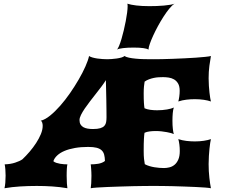

<svg xmlns="http://www.w3.org/2000/svg" viewBox="-20 -1001 1205 1021"><path d="M3.9 0Q6.8 -12.2 8.3 -30Q9.8 -47.9 9.8 -66.9Q9.8 -84.5 8.5 -99.9Q7.3 -115.2 4.9 -127Q35.6 -127.9 60.3 -136Q85 -144 99.1 -153.8Q118.2 -171.9 137.5 -194.3Q156.7 -216.8 172.1 -240.5Q187.5 -264.2 197.3 -287.8Q207 -311.5 207 -332Q207 -340.3 204.6 -348.6Q202.1 -356.9 196.3 -358.9Q219.7 -364.7 246.3 -386.2Q272.9 -407.7 300 -438.5Q327.1 -469.2 352.5 -505.9Q377.9 -542.5 398.9 -578.9Q419.9 -615.2 434.3 -647.7Q448.7 -680.2 453.6 -703.1Q460 -698.7 471.7 -695.3Q483.4 -691.9 497.1 -689.9Q510.7 -688 524.9 -687Q539.1 -686 550.8 -686Q559.6 -686 573.2 -687Q586.9 -688 600.8 -689.9Q614.7 -691.9 626.2 -695.3Q637.7 -698.7 641.6 -703.1Q650.9 -697.3 666.5 -694.1Q682.1 -690.9 702.4 -689Q722.7 -687 746.8 -686.5Q771 -686 797.4 -686Q814.9 -686 841.6 -686.5Q868.2 -687 898.7 -688.2Q929.2 -689.5 961.2 -690.9Q993.2 -692.4 1021 -694.3Q1048.8 -696.3 1070.3 -698.5Q1091.8 -700.7 1101.6 -703.1Q1097.7 -682.6 1093.5 -651.1Q1089.4 -619.6 1089.4 -584.5Q1089.4 -564 1090.8 -544.2Q1092.3 -524.4 1094 -508.1Q1095.7 -491.7 1097.9 -479.5Q1100.1 -467.3 1101.6 -461.4Q1086.9 -466.8 1064.2 -470.2Q1041.5 -473.6 1016.1 -473.6Q993.7 -473.6 971.2 -470.9Q948.7 -468.3 928.2 -461.4Q931.2 -471.7 933.3 -487.1Q935.5 -502.4 935.5 -518.1Q935.5 -542.5 927 -556.9Q918.5 -571.3 905.3 -578.9Q892.1 -586.4 876.5 -588.6Q860.8 -590.8 847.2 -590.8Q835.9 -590.8 823.5 -590.1Q811 -589.4 798.1 -586.7Q785.2 -584 772.5 -579.3Q759.8 -574.7 749 -566.9Q747.1 -555.7 745.6 -541Q744.1 -526.4 744.1 -504.4Q744.1 -471.7 745.4 -453.4Q746.6 -435.1 748.5 -425.3Q761.7 -419.4 779.3 -417Q796.9 -414.6 815.4 -414.6Q843.3 -414.6 868.2 -418.9Q893.1 -423.3 904.3 -429.2Q900.4 -418.5 898.7 -399.4Q897 -380.4 897 -359.4Q897 -347.7 897.5 -336.2Q897.9 -324.7 899.2 -315.2Q900.4 -305.7 901.6 -298.6Q902.8 -291.5 904.3 -288.1Q899.9 -290.5 890.1 -293.2Q880.4 -295.9 867.4 -298.3Q854.5 -300.8 839.1 -302.5Q823.7 -304.2 807.6 -304.2Q791 -304.2 775.9 -302.2Q760.7 -300.3 748.5 -294.9Q747.6 -289.1 746.8 -281.5Q746.1 -273.9 745.4 -262.5Q744.6 -251 744.4 -235.4Q744.1 -219.7 744.1 -198.7Q744.1 -173.3 745.8 -156.7Q747.6 -140.1 750 -127.9Q761.7 -121.6 774.9 -117.7Q788.1 -113.8 801.5 -111.6Q814.9 -109.4 827.9 -108.4Q840.8 -107.4 852.1 -107.4Q866.2 -107.4 881.1 -111.1Q896 -114.7 908.2 -124.8Q920.4 -134.8 928.2 -152.6Q936 -170.4 936 -198.2Q936 -215.8 933.8 -232.9Q931.6 -250 928.2 -261.2Q948.7 -254.4 971.2 -251.7Q993.7 -249 1016.1 -249Q1041.5 -249 1064.2 -252.4Q1086.9 -255.9 1101.6 -261.2Q1100.1 -254.9 1097.9 -241.7Q1095.7 -228.5 1094 -210.7Q1092.3 -192.9 1090.8 -171.6Q1089.4 -150.4 1089.4 -128.4Q1089.4 -90.3 1093.3 -56.2Q1097.2 -22 1101.6 0Q1091.8 -2 1070.3 -3.7Q1048.8 -5.4 1021 -6.6Q993.2 -7.8 961.2 -9Q929.2 -10.3 898.7 -11Q868.2 -11.7 841.6 -12Q814.9 -12.2 797.4 -12.2Q779.8 -12.2 750.7 -12Q721.7 -11.7 687.7 -11Q653.8 -10.3 618.2 -9Q582.5 -7.8 551 -6.6Q519.5 -5.4 495.8 -3.7Q472.2 -2 462.4 0Q463.9 -8.3 465.1 -26.1Q466.3 -43.9 466.3 -65.9Q466.3 -75.2 465.8 -84.7Q465.3 -94.2 464.8 -102.5Q464.4 -110.8 463.6 -117.4Q462.9 -124 462.4 -127Q471.2 -127 481.4 -127.7Q491.7 -128.4 502 -130.1Q512.2 -131.8 521.5 -135.5Q530.8 -139.2 538.1 -145Q537.6 -164.6 533.9 -178.5Q530.3 -192.4 520.5 -201.7Q510.7 -210.9 493.7 -215.3Q476.6 -219.7 448.7 -219.7Q410.2 -219.7 378.4 -214.1Q346.7 -208.5 323 -198.5Q299.3 -188.5 284.2 -174.3Q269 -160.2 263.7 -143.6Q270 -138.2 279.8 -135Q289.6 -131.8 299.8 -130.1Q310.1 -128.4 320.3 -127.7Q330.6 -127 338.4 -127Q337.4 -124 336.7 -117.7Q335.9 -111.3 335.4 -102.8Q335 -94.2 334.7 -84.5Q334.5 -74.7 334.5 -65.9Q334.5 -43.9 335.7 -26.1Q336.9 -8.3 338.4 0Q298.8 -6.8 258.5 -9.5Q218.3 -12.2 175.8 -12.2Q129.9 -12.2 86.7 -9.5Q43.5 -6.8 3.9 0ZM402.8 -362.8Q402.8 -348.6 408.2 -339.4Q413.6 -330.1 423.3 -324.7Q433.1 -319.3 446 -317.1Q459 -314.9 474.6 -314.9Q499 -314.9 513.4 -319.3Q527.8 -323.7 535.2 -332Q542.5 -340.3 544.4 -351.8Q546.4 -363.3 546.4 -377.4Q546.4 -393.6 546.1 -418Q545.9 -442.4 545.4 -469.5Q544.9 -496.6 544.2 -524.2Q543.5 -551.8 543 -574.7Q533.7 -559.6 519.8 -541Q505.9 -522.5 490.2 -502.7Q474.6 -482.9 459 -462.6Q443.4 -442.4 430.9 -424.1Q418.5 -405.8 410.6 -389.9Q402.8 -374 402.8 -362.8ZM602.1 -737.3Q606.9 -742.2 613.3 -757.3Q619.6 -772.5 626 -793.7Q632.3 -814.9 638.2 -839.8Q644 -864.7 648.7 -888.7Q653.3 -912.6 656 -933.6Q658.7 -954.6 658.7 -967.8Q658.7 -977.1 657.2 -981.4Q674.8 -975.6 704.8 -971.9Q734.9 -968.3 774.4 -968.3Q792.5 -968.3 812.7 -969Q833 -969.7 851.6 -971.4Q870.1 -973.1 885 -975.6Q899.9 -978 908.2 -981.4Q895 -973.1 879.9 -954.6Q864.7 -936 849.4 -912.1Q834 -888.2 819.6 -861.6Q805.2 -835 794.2 -810.8Q783.2 -786.6 776.6 -767.6Q770 -748.5 770 -740.2Q770 -739.3 770.3 -738.8Q770.5 -738.3 770.5 -737.3Q762.2 -742.2 742.4 -745.1Q722.7 -748 690.4 -748Q674.8 -748 660.4 -747.3Q646 -746.6 634.3 -745.1Q622.6 -743.7 614 -741.7Q605.5 -739.7 602.1 -737.3Z"/></svg>

Font: Arbutus
Style: Regular
Weight: 400
Designer: Karolina Lach
Foundry: Sorkin Type Co.
Version: Version 1.002